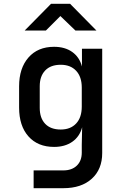

<svg xmlns="http://www.w3.org/2000/svg" viewBox="-20 -805 640 1005"><path d="M156 180V87H311Q356 87 382 62Q408 37 408 -6V-47L410 -139Q397 -90 358.5 -63Q320 -36 263 -36Q178 -36 129 -91Q80 -146 80 -242V-353Q80 -448 129 -504Q178 -560 263 -560Q320 -560 358 -533Q396 -506 409 -457V-550H515V-4Q515 81 460.5 130.5Q406 180 312 180ZM298 -127Q349 -127 378.5 -158.5Q408 -190 408 -247V-347Q408 -403 378.5 -434.5Q349 -466 298 -466Q245 -466 216.5 -436Q188 -406 188 -354V-240Q188 -187 216.5 -157Q245 -127 298 -127ZM109 -645 247 -785H347L485 -645H375L296 -721L220 -645Z"/></svg>

Font: JetBrains Mono SemiBold
Style: Regular
Weight: 472
Monospace: yes
Designer: Philipp Nurullin, Konstantin Bulenkov
Foundry: JetBrains
Version: Version 2.305; ttfautohint (v1.8.4.7-5d5b)